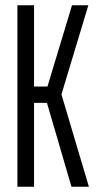

<svg xmlns="http://www.w3.org/2000/svg" viewBox="-20 -708 364 728"><path d="M46 0V-688H109V-380H160L253 -688H315L213 -350L317 0H251L158 -318H109V0Z"/></svg>

Font: Saira Ultra Condensed
Style: Regular
Weight: 400
Width: 1
Designer: Hector Gatti with collaboration of the Omnibus-Type team
Foundry: Omnibus-Type
Version: Version 1.001; ttfautohint (v1.8)